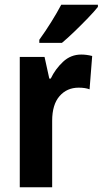

<svg xmlns="http://www.w3.org/2000/svg" viewBox="-20 -786 431 806"><path d="M321 -557Q343 -557 367 -551L356 -411Q338 -418 310 -418Q261 -418 230 -382.5Q199 -347 199 -279V0H63V-547H167L187 -456H193Q212 -496 244.5 -526.5Q277 -557 321 -557ZM391 -757Q376 -738 349.5 -710.5Q323 -683 293.5 -654.5Q264 -626 240 -606H145V-619Q171 -655 195 -693.5Q219 -732 237 -766H391Z"/></svg>

Font: Noto Sans Condensed
Style: Bold
Weight: 700
Width: 3
Designer: Monotype Design Team
Foundry: Monotype Imaging Inc.
Version: Version 2.013; ttfautohint (v1.8.4.7-5d5b)